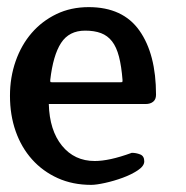

<svg xmlns="http://www.w3.org/2000/svg" viewBox="-20 -518 522 539"><path d="M389 -226H117Q119 -152 154 -109Q189 -66 246 -66Q266 -66 291.5 -71.5Q317 -77 350 -89Q362 -89 373.5 -84.5Q385 -80 385 -65Q385 -52 367 -40Q349 -28 324.5 -19Q300 -10 275 -4.5Q250 1 236 1Q184 1 142 -18Q100 -37 70 -70.5Q40 -104 24 -149.5Q8 -195 8 -249Q8 -301 24 -346.5Q40 -392 69 -425.5Q98 -459 138.5 -478.5Q179 -498 229 -498Q325 -498 371.5 -432Q418 -366 418 -252Q418 -239 410 -232.5Q402 -226 389 -226ZM219 -432Q174 -432 151.5 -397.5Q129 -363 121 -293Q121 -288 122 -287.5Q123 -287 127 -287H317Q322 -287 323 -287.5Q324 -288 324 -293Q321 -332 314 -359Q307 -386 294.5 -402Q282 -418 263.5 -425Q245 -432 219 -432Z"/></svg>

Font: Jura
Style: Bold
Weight: 700
Designer: Ed Merritt
Foundry: Ten by Twenty
Version: Version 1.007